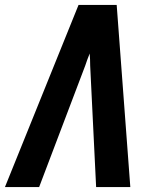

<svg xmlns="http://www.w3.org/2000/svg" viewBox="-29 -755 649 775"><path d="M-9 0 288 -735H442L497 0H359L335 -490Q335 -502 334.5 -514.5Q334 -527 333 -539Q328 -527 323.5 -514.5Q319 -502 315 -490L129 0Z"/></svg>

Font: Iosevka Aile Extrabold
Style: Italic
Weight: 800
Italic angle: -9°
Designer: Belleve Invis
Foundry: Belleve Invis
Version: Version 31.1.0; ttfautohint (v1.8.4)